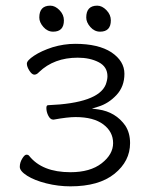

<svg xmlns="http://www.w3.org/2000/svg" viewBox="-20 -641 540 679"><path d="M324 -621Q341 -621 356.5 -605Q372 -589 372 -569Q372 -529 334 -529Q314 -529 299.5 -545.5Q285 -562 285 -579Q285 -621 324 -621ZM158 -621Q175 -621 190.5 -605Q206 -589 206 -569Q206 -529 168 -529Q148 -529 133.5 -545.5Q119 -562 119 -579Q119 -621 158 -621ZM170 -218H168Q158 -218 151 -231.5Q144 -245 144 -259Q144 -269 150 -269Q327 -276 354 -342Q360 -359 360 -371Q360 -405 329 -421Q298 -437 255 -437Q171 -437 118 -386Q110 -377 101.5 -377Q93 -377 84 -391Q75 -405 75 -416Q75 -427 100.5 -444Q126 -461 166 -474Q206 -486 246 -486Q328 -486 374 -456Q420 -425 420 -380Q420 -335 392 -305Q364 -275 328 -264L305 -257L328 -254Q389 -245 423 -197Q440 -171 440 -135Q440 -71 385 -26.5Q330 18 229 18Q186 18 144 7.5Q102 -3 76 -19.5Q50 -36 50 -51Q50 -66 58.5 -80Q67 -94 73.5 -94Q80 -94 83 -90Q129 -32 229 -32Q299 -32 339.5 -63.5Q380 -95 380 -135Q380 -175 345.5 -201Q311 -227 247 -227Q219 -227 170 -218Z"/></svg>

Font: Moon Stars Kai T Light
Style: Regular
Weight: 300
Designer: GuiWonder
Version: Version 1.101